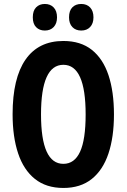

<svg xmlns="http://www.w3.org/2000/svg" viewBox="-20 -930 633 960"><path d="M549.8 -357.9Q549.8 -244.6 522.2 -162.1Q494.6 -79.6 438.5 -34.9Q382.3 9.8 296.9 9.8Q210.9 9.8 154.5 -35.4Q98.1 -80.6 70.6 -163.1Q43 -245.6 43 -358.9Q43 -539.1 107.7 -632.1Q172.4 -725.1 296.9 -725.1Q383.3 -725.1 439.2 -680.7Q495.1 -636.2 522.5 -554Q549.8 -471.7 549.8 -357.9ZM185.1 -357.9Q185.1 -110.8 296.9 -110.8Q352.5 -110.8 380.4 -171.4Q408.2 -231.9 408.2 -357.9Q408.2 -606 296.9 -606Q185.1 -606 185.1 -357.9ZM144 -843.3Q144 -876.5 160.6 -893.3Q177.2 -910.2 204.1 -910.2Q231.9 -910.2 248.5 -892.6Q265.1 -875 265.1 -843.3Q265.1 -812.5 248.5 -794.9Q231.9 -777.3 204.1 -777.3Q177.2 -777.3 160.6 -794.2Q144 -811 144 -843.3ZM325.2 -843.3Q325.2 -876.5 341.8 -893.3Q358.4 -910.2 386.2 -910.2Q414.1 -910.2 430.7 -892.6Q447.3 -875 447.3 -843.3Q447.3 -812.5 430.7 -794.9Q414.1 -777.3 386.2 -777.3Q358.4 -777.3 341.8 -794.7Q325.2 -812 325.2 -843.3Z"/></svg>

Font: Open Sans Condensed
Style: Bold
Weight: 700
Width: 3
Designer: Monotype Design Team
Foundry: Monotype Imaging Inc.
Version: Version 3.003; ttfautohint (v1.8.4)